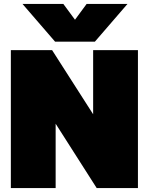

<svg xmlns="http://www.w3.org/2000/svg" viewBox="-20 -953 754 973"><path d="M94 -933H301L360 -853L419 -933H626L461 -742H259ZM35 -699H244L452 -374V-699H679V0H470L262 -326V0H35Z"/></svg>

Font: Prompt Black
Style: Regular
Weight: 900
Designer: Katatrad Team
Foundry: CadsonDemak
Version: Version 1.001